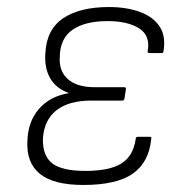

<svg xmlns="http://www.w3.org/2000/svg" viewBox="-20 -514 524 546"><path d="M217 12Q132 12 93 -20Q54 -52 58 -115Q60 -169 91 -204.5Q122 -240 175 -249V-250Q140 -262 123 -291Q106 -320 109 -362Q112 -430 159.5 -462Q207 -494 290 -494Q340 -494 378 -480Q416 -466 434 -438.5Q452 -411 445 -369Q445 -363 439 -363H405Q399 -363 400 -369Q408 -413 375.5 -433.5Q343 -454 286 -454Q222 -454 186.5 -429.5Q151 -405 150 -353Q147 -312 173 -289Q199 -266 249 -266H333Q339 -266 338 -260L334 -234Q333 -228 328 -228H240Q175 -228 140 -200Q105 -172 102 -119Q101 -71 128.5 -49.5Q156 -28 223 -28Q291 -28 325 -49Q359 -70 366 -119Q366 -125 372 -125H406Q412 -125 410 -119Q404 -53 358 -20.5Q312 12 217 12Z"/></svg>

Font: Sofia Sans ExtraLight
Style: Italic
Weight: 250
Italic angle: -9°
Version: Version 4.100-B